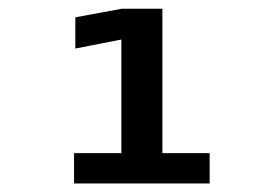

<svg xmlns="http://www.w3.org/2000/svg" viewBox="-20 -975 642 448"><path d="M152.8 -546.9H469.2V-617.7H358.9V-954.6H264.2L155.8 -934.6V-861.8L263.2 -882.8V-617.7H152.8Z"/></svg>

Font: Hack
Style: Bold
Weight: 700
Monospace: yes
Designer: Christopher Simpkins
Foundry: Christopher Simpkins
Version: Version 2.010